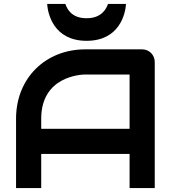

<svg xmlns="http://www.w3.org/2000/svg" viewBox="-20 -949 875 969"><path d="M761 -636C761 -672 733 -700 697 -700H411C210 -700 61 -555 61 -350V0H188V-172H634V0H761ZM188 -350C188 -564 388 -573 411 -573H634V-299H188ZM616 -929H525C517 -906 494 -857 417 -857C339 -857 318 -906 310 -929H218C221 -881 250 -743 417 -743C584 -743 613 -881 616 -929Z"/></svg>

Font: Audiowide
Style: Regular
Weight: 400
Designer: Astigmatic (AOETI)
Foundry: Astigmatic (AOETI)
Version: Version 1.002